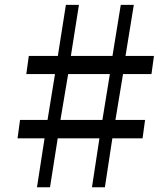

<svg xmlns="http://www.w3.org/2000/svg" viewBox="-20 -790 694 810"><path d="M136 0 168 -206.5H54L64.5 -284H180.5L212 -477.5H91L101.5 -554H224L258 -769.5H313L279 -554H454.5L489.5 -769.5H544.5L509.5 -554H629.5L619 -477.5H499L467 -284H592L581.5 -206.5H454L422.5 0H368L399.5 -206.5H223.5L191 0ZM235 -284H412L443.5 -477.5H267.5Z"/></svg>

Font: Merriweather Text
Style: Italic
Weight: 400
Italic angle: -7.8°
Designer: Eben Sorkin
Foundry: Eben Sorkin
Version: Version 2.100